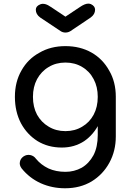

<svg xmlns="http://www.w3.org/2000/svg" viewBox="-20 -803 715 1050"><path d="M318.4 3.9Q243.2 3.9 185.5 -31.2Q127.9 -67.4 94.7 -128.9Q61.5 -192.4 61.5 -273.4Q61.5 -355.5 97.7 -418Q132.8 -480.5 195.3 -514.6Q256.8 -550.8 337.9 -550.8Q418 -550.8 480.5 -515.6Q542 -480.5 577.1 -417Q613.3 -355.5 613.3 -273.4Q593.8 -273.4 553.7 -273.4Q553.7 -192.4 523.4 -129.9Q493.2 -67.4 440.4 -31.2Q386.7 3.9 318.4 3.9ZM335.9 226.6Q264.6 226.6 203.1 199.2Q140.6 170.9 97.7 117.2Q85 99.6 88.9 82Q91.8 64.5 108.4 52.7Q126 41 145.5 44.9Q165 48.8 176.8 65.4Q204.1 98.6 245.1 118.2Q286.1 136.7 337.9 136.7Q385.7 136.7 426.8 114.3Q466.8 90.8 491.2 45.9Q514.6 1 514.6 -64.5Q514.6 -111.3 514.6 -206.1Q523.4 -227.5 547.9 -293.9Q564.5 -289.1 613.3 -273.4Q613.3 -218.8 613.3 -56.6Q613.3 22.5 578.1 86.9Q543 151.4 480.5 189.5Q418 226.6 335.9 226.6ZM337.9 -85.9Q389.6 -85.9 429.7 -110.4Q469.7 -133.8 492.2 -175.8Q514.6 -217.8 514.6 -273.4Q514.6 -328.1 492.2 -370.1Q469.7 -413.1 429.7 -436.5Q389.6 -460.9 337.9 -460.9Q286.1 -460.9 246.1 -436.5Q206.1 -413.1 182.6 -370.1Q160.2 -328.1 160.2 -273.4Q160.2 -217.8 182.6 -175.8Q206.1 -133.8 246.1 -110.4Q286.1 -85.9 337.9 -85.9ZM337.9 -625Q323.2 -625 311.5 -632.8Q274.4 -657.2 200.2 -707Q175.8 -724.6 175.8 -750Q175.8 -769.5 200.2 -779.3Q224.6 -789.1 258.8 -764.6Q285.2 -747.1 337.9 -711.9Q357.4 -725.6 417 -764.6Q444.3 -783.2 462.9 -783.2Q470.7 -783.2 477.5 -780.3Q500 -769.5 500 -750Q500 -724.6 475.6 -707Q439.5 -682.6 365.2 -632.8Q352.5 -625 337.9 -625Z"/></svg>

Font: Abed
Style: Bold
Weight: 700
Designer: Johan Aakerlund
Version: Version 3.105